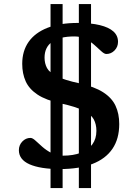

<svg xmlns="http://www.w3.org/2000/svg" viewBox="-20 -822 689 946"><path d="M229 104.5V-802H288.5V104.5ZM368.5 104.5V-802H428.5V104.5ZM275 11Q226.5 11 189 5Q151.5 -1 125.5 -12.5Q99.5 -24 86.2 -41.5Q73 -59 73 -82Q73 -107 90 -124.8Q107 -142.5 130 -142.5Q140.5 -142.5 154.8 -129.2Q169 -116 188.5 -98.8Q208 -81.5 233.2 -68.2Q258.5 -55 290 -55Q341 -55 378 -69.2Q415 -83.5 435 -110.8Q455 -138 455 -177.5Q455 -210 441.8 -234.2Q428.5 -258.5 390.8 -277.5Q353 -296.5 279.5 -312.5Q206 -328.5 164.8 -356Q123.5 -383.5 106.5 -421.5Q89.5 -459.5 89.5 -507.5Q89.5 -571 121.2 -616Q153 -661 214 -685Q275 -709 363.5 -709Q427.5 -709 471.8 -698.2Q516 -687.5 538.8 -667Q561.5 -646.5 561.5 -616Q561.5 -591 544.5 -573.5Q527.5 -556 504 -556Q494 -556 479.8 -569Q465.5 -582 446.5 -599.2Q427.5 -616.5 402.8 -629.5Q378 -642.5 347 -642.5Q274 -642.5 236.8 -616Q199.5 -589.5 199.5 -538Q199.5 -509.5 211.5 -487Q223.5 -464.5 260.2 -446Q297 -427.5 371 -411.5Q445 -395 488 -367.5Q531 -340 549.2 -301Q567.5 -262 567.5 -211Q567.5 -138 534 -88.8Q500.5 -39.5 435.2 -14.2Q370 11 275 11Z"/></svg>

Font: Newsreader 9pt Medium
Style: Regular
Weight: 500
Designer: Hugues Gentile
Foundry: Production Type
Version: Version 1.003